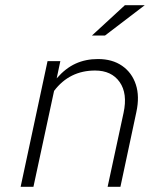

<svg xmlns="http://www.w3.org/2000/svg" viewBox="-20 -715 640 735"><path d="M59 0 162 -481H211L197 -415Q231 -454 269.5 -471.5Q308 -489 355 -489Q410 -489 447.5 -463Q485 -437 500 -391.5Q515 -346 502 -286L441 0H392L453 -283Q469 -357 438 -401Q407 -445 344 -445Q246 -445 187 -367L108 0ZM332 -579 458 -695H534L382 -579Z"/></svg>

Font: Red Hat Mono
Style: Italic
Weight: 300
Italic angle: -12°
Monospace: yes
Designer: Pentagram, MCKL
Foundry: Pentagram, MCKL
Version: Version 1.023